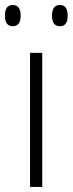

<svg xmlns="http://www.w3.org/2000/svg" viewBox="-30 -740 288 760"><path d="M137.2 0H88.9V-530.8H137.2ZM237.8 -678.2Q238.3 -636.2 207 -636.2Q175.8 -636.2 175.8 -678.2Q175.8 -720.2 207 -720.2Q238.3 -720.2 237.8 -678.2ZM-10.3 -678.2Q-10.7 -720.2 20.5 -720.2Q51.8 -720.2 51.8 -678.2Q51.8 -636.2 20.5 -636.2Q-10.7 -636.2 -10.3 -678.2Z"/></svg>

Font: OpenSans-Light
Style: Regular
Weight: 300
Foundry: Ascender Corporation
Version: Version 1.10